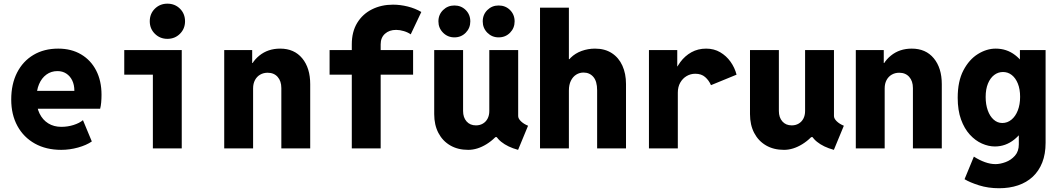

<svg xmlns="http://www.w3.org/2000/svg" viewBox="-20 -793 5665 1026"><path d="M307.1 7.8Q226.6 7.8 166.5 -25.6Q106.4 -59.1 73.2 -119.6Q40 -180.2 40 -261.2Q40 -343.3 71 -404.5Q102.1 -465.8 158.7 -499.5Q215.3 -533.2 291 -533.2Q361.3 -533.2 413.3 -502.4Q465.3 -471.7 493.9 -416.3Q522.5 -360.8 522.5 -286.6Q522.5 -267.1 520.8 -246.3Q519 -225.6 515.1 -211.9H162.6V-307.6H377.4Q377.4 -339.4 366 -363Q354.5 -386.7 334.2 -399.9Q314 -413.1 287.1 -413.1Q253.4 -413.1 228 -394.5Q202.6 -376 188.7 -343.3Q174.8 -310.5 174.8 -266.1Q174.8 -220.2 191.4 -186.3Q208 -152.3 237.8 -133.8Q267.6 -115.2 307.6 -115.2Q341.8 -115.2 373.3 -125.2Q404.8 -135.3 423.3 -150.9L470.7 -37.1Q441.9 -17.1 397 -4.6Q352.1 7.8 307.1 7.8Z M796.9 0V-525.4H951.2V0ZM644 -394V-525.4H951.2V-394ZM874.5 -585.4Q835 -585.4 807.6 -612.5Q780.3 -639.6 780.3 -679.2Q780.3 -719.7 807.6 -746.6Q835 -773.4 874.5 -773.4Q914.6 -773.4 941.7 -746.6Q968.8 -719.7 968.8 -679.2Q968.8 -639.6 941.7 -612.5Q914.6 -585.4 874.5 -585.4Z M1178.2 0V-525.4H1327.6V-456.5H1349.6L1308.6 -401.9Q1319.3 -458 1365.5 -495.6Q1411.6 -533.2 1477.1 -533.2Q1552.2 -533.2 1595 -481.4Q1637.7 -429.7 1637.7 -343.3V0H1483.4V-322.3Q1483.4 -359.9 1463.6 -382.1Q1443.8 -404.3 1410.2 -404.3Q1387.7 -404.3 1370.1 -394Q1352.5 -383.8 1342.5 -365Q1332.5 -346.2 1332.5 -320.8V0Z M1859.9 0V-555.7Q1859.9 -623.5 1888.9 -670.9Q1918 -718.3 1968 -743.2Q2018.1 -768.1 2080.1 -768.1Q2119.1 -768.1 2159.2 -758.1Q2199.2 -748 2231.4 -729L2174.8 -609.4Q2160.2 -620.1 2138.4 -626.7Q2116.7 -633.3 2096.7 -633.3Q2060.1 -633.3 2037.1 -612.5Q2014.2 -591.8 2014.2 -556.2V0ZM1741.2 -394V-525.4H2187.5V-394Z M2481.9 7.8Q2426.8 7.8 2386 -15.9Q2345.2 -39.6 2322.8 -82.5Q2300.3 -125.5 2300.3 -183.1V-525.4H2454.6V-199.7Q2454.6 -165.5 2473.1 -144.3Q2491.7 -123 2523.4 -123Q2544.4 -123 2560.5 -132.6Q2576.7 -142.1 2585.7 -159.4Q2594.7 -176.8 2594.7 -199.7V-525.4H2749V-172.9Q2749 -159.2 2763.9 -144.8Q2778.8 -130.4 2801.8 -121.1L2748.5 7.8Q2692.9 -7.3 2658.2 -35.4Q2623.5 -63.5 2623 -95.2L2653.8 -60.1H2591.3L2662.6 -104.5Q2629.4 -53.2 2580.1 -22.7Q2530.8 7.8 2481.9 7.8ZM2644.5 -593.3Q2608.9 -593.3 2584.2 -618.2Q2559.6 -643.1 2559.6 -678.7Q2559.6 -714.8 2584.2 -739.3Q2608.9 -763.7 2644.5 -763.7Q2681.2 -763.7 2705.6 -739.3Q2730 -714.8 2730 -678.7Q2730 -643.1 2705.6 -618.2Q2681.2 -593.3 2644.5 -593.3ZM2408.2 -593.3Q2372.6 -593.3 2347.7 -618.2Q2322.8 -643.1 2322.8 -678.7Q2322.8 -714.8 2347.7 -739.3Q2372.6 -763.7 2408.2 -763.7Q2444.3 -763.7 2468.8 -739.3Q2493.2 -714.8 2493.2 -678.7Q2493.2 -643.1 2468.8 -618.2Q2444.3 -593.3 2408.2 -593.3Z M2865.7 0V-752H3020V-477.1H3047.9L2996.6 -422.9Q3004.4 -459.5 3029.1 -483.9Q3053.7 -508.3 3088.1 -520.8Q3122.6 -533.2 3159.7 -533.2Q3212.4 -533.2 3249.5 -509Q3286.6 -484.9 3305.9 -442.1Q3325.2 -399.4 3325.2 -344.2V0H3170.9V-310.5Q3170.9 -358.4 3150.9 -381.8Q3130.9 -405.3 3098.1 -405.3Q3077.1 -405.3 3059.3 -394.3Q3041.5 -383.3 3030.8 -361.8Q3020 -340.3 3020 -309.1V0Z M3447.8 0V-525.4H3599.1V-438.5H3617.7L3577.6 -383.3Q3590.3 -427.2 3615.2 -460.9Q3640.1 -494.6 3675 -513.9Q3710 -533.2 3753.4 -533.2Q3795.4 -533.2 3828.4 -513.9Q3861.3 -494.6 3883.8 -463.1Q3906.2 -431.6 3916 -394L3779.3 -337.9Q3768.1 -363.8 3748 -381.3Q3728 -398.9 3695.3 -398.9Q3670.4 -398.9 3649.2 -386.5Q3627.9 -374 3615 -351.3Q3602.1 -328.6 3602.1 -297.9V0Z M4169.4 7.8Q4114.3 7.8 4073.5 -15.9Q4032.7 -39.6 4010.3 -82.5Q3987.8 -125.5 3987.8 -183.1V-525.4H4142.1V-199.7Q4142.1 -165.5 4160.6 -144.3Q4179.2 -123 4210.9 -123Q4231.9 -123 4248 -132.6Q4264.2 -142.1 4273.2 -159.4Q4282.2 -176.8 4282.2 -199.7V-525.4H4436.5V-172.9Q4436.5 -159.2 4451.4 -144.8Q4466.3 -130.4 4489.3 -121.1L4436 7.8Q4380.4 -7.3 4345.7 -35.4Q4311 -63.5 4310.5 -95.2L4341.3 -60.1H4278.8L4350.1 -104.5Q4316.9 -53.2 4267.6 -22.7Q4218.3 7.8 4169.4 7.8Z M4553.2 0V-525.4H4702.6V-456.5H4724.6L4683.6 -401.9Q4694.3 -458 4740.5 -495.6Q4786.6 -533.2 4852.1 -533.2Q4927.2 -533.2 4970 -481.4Q5012.7 -429.7 5012.7 -343.3V0H4858.4V-322.3Q4858.4 -359.9 4838.6 -382.1Q4818.8 -404.3 4785.2 -404.3Q4762.7 -404.3 4745.1 -394Q4727.5 -383.8 4717.5 -365Q4707.5 -346.2 4707.5 -320.8V0Z M5318.8 212.9Q5260.7 212.9 5211.4 197.3Q5162.1 181.6 5134.3 164.6L5184.1 43.9Q5213.9 63 5243.4 73.5Q5272.9 84 5299.3 84Q5324.7 84 5353.8 73.2Q5382.8 62.5 5403.6 39.1Q5424.3 15.6 5424.3 -21.5V-73.7H5410.2L5432.6 -123V-416.5L5395 -473.6H5430.2V-525.4H5567.4V-30.3Q5567.4 29.8 5549.6 75.2Q5531.7 120.6 5498.8 151.4Q5465.8 182.1 5420.2 197.5Q5374.5 212.9 5318.8 212.9ZM5296.4 -10.3Q5262.2 -10.3 5227.1 -25.9Q5191.9 -41.5 5162.6 -73.5Q5133.3 -105.5 5115.5 -154.5Q5097.7 -203.6 5097.7 -270.5Q5097.7 -358.9 5128.2 -417Q5158.7 -475.1 5205.6 -504.2Q5252.4 -533.2 5300.8 -533.2Q5359.4 -533.2 5404.3 -498.8Q5449.2 -464.4 5474.4 -406.7Q5499.5 -349.1 5499.5 -278.8Q5499.5 -206.1 5472.7 -145Q5445.8 -84 5399.7 -47.1Q5353.5 -10.3 5296.4 -10.3ZM5335.9 -135.7Q5363.3 -135.7 5385 -153.6Q5406.7 -171.4 5418.9 -202.9Q5431.2 -234.4 5431.2 -275.4Q5431.2 -316.4 5419.2 -346.2Q5407.2 -376 5386.7 -392.1Q5366.2 -408.2 5339.8 -408.2Q5313.5 -408.2 5292.5 -392.1Q5271.5 -376 5259.3 -346.2Q5247.1 -316.4 5247.1 -274.9Q5247.1 -234.9 5258.3 -203.4Q5269.5 -171.9 5289.8 -153.8Q5310.1 -135.7 5335.9 -135.7Z"/></svg>

Font: Reddit Mono ExtraBold
Style: Regular
Weight: 800
Monospace: yes
Designer: Stephen Hutchings
Foundry: Reddit
Version: Version 1.014